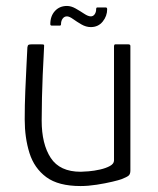

<svg xmlns="http://www.w3.org/2000/svg" viewBox="-20 -621 530 645"><path d="M251 4Q176 4 135.5 -26Q95 -56 79 -107Q63 -158 63 -220Q63 -268 65 -315.5Q67 -363 69 -402Q71 -441 72 -462Q73 -469 76 -470.5Q79 -472 86 -472H118Q125 -472 127 -471Q129 -470 128 -462Q128 -455 126.5 -430Q125 -405 123.5 -369.5Q122 -334 121 -293.5Q120 -253 120 -216Q120 -137 150.5 -90.5Q181 -44 251 -44Q259 -44 277.5 -45.5Q296 -47 316 -51.5Q336 -56 349.5 -63.5Q363 -71 363 -82V-465Q363 -468 364 -470Q365 -472 367 -472H412Q414 -472 416 -471Q418 -470 418 -466V-48Q418 -36 412 -31Q406 -26 388 -19Q380 -16 357 -10.5Q334 -5 305 -0.5Q276 4 251 4ZM154 -535Q149 -535 149 -540Q149 -567 164.5 -584Q180 -601 205 -601Q219 -601 234 -592.5Q249 -584 262.5 -575Q276 -566 285 -566Q293 -566 298 -573Q303 -580 303 -590Q303 -596 307 -596H335Q340 -596 340 -590Q340 -567 325 -548.5Q310 -530 285 -530Q269 -530 253.5 -539Q238 -548 225.5 -557Q213 -566 205 -566Q196 -566 190.5 -558.5Q185 -551 185 -540Q185 -535 181 -535Z"/></svg>

Font: Glory Thin Light
Style: Regular
Weight: 300
Version: Version 1.011